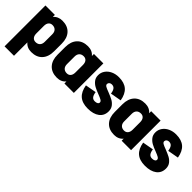

<svg xmlns="http://www.w3.org/2000/svg" viewBox="87 -1364 2391 2391"><g transform="rotate(45 1283.0 -168.0)"><path d="M520 -326V-194Q520 -95 468.5 -39.5Q417 16 325 16Q249 16 206 -36V200H40V-520H206V-484Q249 -536 325 -536Q417 -536 468.5 -480.5Q520 -425 520 -326ZM354 -194V-326Q354 -366 333 -388Q312 -410 275 -410Q243 -410 224.5 -388Q206 -366 206 -326V-194Q206 -154 224.5 -132Q243 -110 275 -110Q312 -110 333 -132Q354 -154 354 -194Z M894 -520H1060V0H894V-36Q851 16 775 16Q683 16 631.5 -39.5Q580 -95 580 -194V-326Q580 -425 631.5 -480.5Q683 -536 775 -536Q851 -536 894 -484ZM894 -194V-326Q894 -366 875.5 -388Q857 -410 825 -410Q788 -410 767 -388Q746 -366 746 -326V-194Q746 -154 767 -132Q788 -110 825 -110Q857 -110 875.5 -132Q894 -154 894 -194Z M1360 -311Q1413 -290 1446.5 -272.5Q1480 -255 1505 -223.5Q1530 -192 1530 -145Q1530 -69 1474 -26.5Q1418 16 1319 16H1318Q1223 16 1169.5 -30.5Q1116 -77 1100 -173L1245 -199Q1251 -155 1268 -132.5Q1285 -110 1318 -110Q1344 -110 1359 -119.5Q1374 -129 1374 -145Q1374 -163 1353 -175.5Q1332 -188 1287 -205Q1236 -224 1201.5 -242.5Q1167 -261 1142 -292.5Q1117 -324 1117 -370Q1117 -417 1143.5 -455Q1170 -493 1216 -514.5Q1262 -536 1319 -536H1320Q1415 -536 1468.5 -489.5Q1522 -443 1538 -347L1393 -321Q1387 -365 1370 -387.5Q1353 -410 1320 -410Q1300 -410 1286.5 -398.5Q1273 -387 1273 -370Q1273 -352 1293 -340Q1313 -328 1360 -311Z M1902 -520H2068V0H1902V-36Q1859 16 1783 16Q1691 16 1639.5 -39.5Q1588 -95 1588 -194V-326Q1588 -425 1639.5 -480.5Q1691 -536 1783 -536Q1859 -536 1902 -484ZM1902 -194V-326Q1902 -366 1883.5 -388Q1865 -410 1833 -410Q1796 -410 1775 -388Q1754 -366 1754 -326V-194Q1754 -154 1775 -132Q1796 -110 1833 -110Q1865 -110 1883.5 -132Q1902 -154 1902 -194Z M2368 -311Q2421 -290 2454.5 -272.5Q2488 -255 2513 -223.5Q2538 -192 2538 -145Q2538 -69 2482 -26.5Q2426 16 2327 16H2326Q2231 16 2177.5 -30.5Q2124 -77 2108 -173L2253 -199Q2259 -155 2276 -132.5Q2293 -110 2326 -110Q2352 -110 2367 -119.5Q2382 -129 2382 -145Q2382 -163 2361 -175.5Q2340 -188 2295 -205Q2244 -224 2209.5 -242.5Q2175 -261 2150 -292.5Q2125 -324 2125 -370Q2125 -417 2151.5 -455Q2178 -493 2224 -514.5Q2270 -536 2327 -536H2328Q2423 -536 2476.5 -489.5Q2530 -443 2546 -347L2401 -321Q2395 -365 2378 -387.5Q2361 -410 2328 -410Q2308 -410 2294.5 -398.5Q2281 -387 2281 -370Q2281 -352 2301 -340Q2321 -328 2368 -311Z"/></g></svg>

Font: Akshar
Style: Bold
Weight: 700
Designer: Tall Chai
Foundry: Tall Chai
Version: Version 1.000